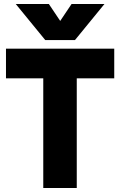

<svg xmlns="http://www.w3.org/2000/svg" viewBox="-20 -943 603 963"><path d="M59 -923H225L282 -838L339 -923H504L356 -742H207ZM197 -550H10V-699H553V-550H365V0H197Z"/></svg>

Font: Readiness
Style: Bold
Weight: 700
Designer: Katatrad Team
Foundry: CadsonDemak
Version: Version 1.00;January 16, 2020;FontCreator 12.0.0.2550 64-bit